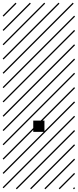

<svg xmlns="http://www.w3.org/2000/svg" viewBox="-23 -978 577 1424"><path d="M306.6 -83.5V0H223.6V-83.5ZM526.9 410.6 533.7 417.5 525.4 425.8 518.6 418.9ZM526.9 304.7 533.7 311.5 419.4 425.8 412.6 418.9ZM526.9 198.7 533.7 205.6 313.5 425.8 306.6 418.9ZM526.9 92.3 533.7 99.1 207.5 425.8 200.7 418.9ZM526.9 -13.2 533.7 -6.3 101.6 425.8 94.7 418.9ZM526.9 -119.1 533.7 -112.3 3.4 418 -3.4 411.1ZM526.9 -225.6 533.7 -218.8 3.4 311.5 -3.4 304.7ZM526.9 -331.5 533.7 -324.7 3.4 205.6 -3.4 198.7ZM526.9 -438 533.7 -431.2 3.4 99.1 -3.4 92.3ZM526.9 -543.5 533.7 -536.6 3.4 -6.3 -3.4 -13.2ZM526.9 -649.4 533.7 -642.6 3.4 -112.3 -3.4 -119.1ZM526.9 -755.9 533.7 -749 3.4 -218.8 -3.4 -225.6ZM526.9 -861.8 533.7 -855 3.4 -324.7 -3.4 -331.5ZM516.6 -958 523.4 -951.2 3.4 -431.2 -3.4 -438ZM411.1 -958 418 -951.2 3.4 -536.6 -3.4 -543.5ZM305.2 -958 312 -951.2 3.4 -642.6 -3.4 -649.4ZM198.7 -958 205.6 -951.2 3.4 -749 -3.4 -755.9ZM92.3 -958 99.1 -951.2 3.4 -855 -3.4 -861.8Z"/></svg>

Font: AzarMehrMSRS2
Style: Regular
Weight: 1
Designer: Amin Abedi
Version: Version 1.00